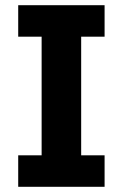

<svg xmlns="http://www.w3.org/2000/svg" viewBox="-20 -718 472 738"><path d="M50 0V-121H140V-577H50V-698H382V-577H292V-121H382V0Z"/></svg>

Font: Aneliza ExtraBold
Style: Regular
Weight: 800
Designer: Mike Abbink, Paul van der Laan, Pieter van Rosmalen
Foundry: Bold Monday
Version: Version 3.001;September 8, 2019;FontCreator 11.5.0.2425 64-b